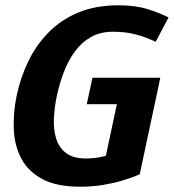

<svg xmlns="http://www.w3.org/2000/svg" viewBox="-20 -696 657 726"><path d="M407 -576Q359 -576 323.2 -555.5Q287.3 -535 262.2 -500Q237 -465 220.8 -422Q204.7 -379 195 -334Q185.7 -289.7 183.8 -247.2Q182 -204.7 192.8 -170.7Q203.7 -136.7 230.7 -116.7Q257.7 -96.7 305.7 -96.7Q339 -96.7 371 -104.5Q403 -112.3 437 -122.3L508.3 -37Q508.3 -37 491.2 -30Q474 -23 443.2 -13.5Q412.3 -4 371.5 3Q330.7 10 282.7 10Q195.7 10 141.8 -18Q88 -46 61.7 -94.5Q35.3 -143 32.2 -205Q29 -267 43 -334Q57 -402 86.7 -463.5Q116.3 -525 163.2 -573Q210 -621 275.8 -648.5Q341.7 -676 428.7 -676Q491 -676 537.3 -661.7Q583.7 -647.3 617.3 -630L568.7 -538Q529.7 -556.3 492 -566.2Q454.3 -576 407 -576ZM375 -82.3 439.7 -385.3H582.7L508.3 -37ZM329.7 -402H586L564.3 -302H308Z"/></svg>

Font: Epunda Sans Light
Style: Italic
Weight: 300
Italic angle: -12.0243°
Designer: Simon Atzbach
Foundry: typofactur
Version: Version 2.204